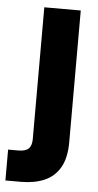

<svg xmlns="http://www.w3.org/2000/svg" viewBox="-83 -534 401 787"><g transform="rotate(5 118.0 -140.5)"><path d="M-30 220V93H11Q42 93 54.5 80.5Q67 68 67 41V-501H217V40Q217 106 194 145.5Q171 185 130 202.5Q89 220 34 220Z"/></g></svg>

Font: DM Sans 18pt Black
Style: Regular
Weight: 900
Designer: Colophon Foundry, Jonny Pinhorn
Foundry: Colophon Foundry
Version: Version 4.004;gftools[0.9.30]